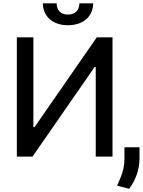

<svg xmlns="http://www.w3.org/2000/svg" viewBox="-20 -955 871 1171"><path d="M82.7 0H178.3L557.2 -546.5H563.9V0H666.2V-727.3H570.3L190.7 -179.7H183.6V-727.3H82.7ZM464.1 -934.7C464.1 -898.8 443.9 -866.5 394.2 -866.1C344.1 -866.5 325.3 -898.8 325.6 -934.7H241.5C241.5 -856.2 300.8 -801.1 394.2 -801.1C489 -801.1 547.9 -856.2 548.3 -934.7ZM739 -56.8V17C739 55.8 729.8 90.6 716.6 125C709.9 142 702.8 159.4 694.6 177.6L767.8 196.4C808.9 141.3 829.5 79.9 831 13.8V-56.8Z"/></svg>

Font: Inter 465
Style: Regular
Weight: 400
Designer: Rasmus Andersson
Foundry: rsms
Version: Version 3.019;Glyphs 3.1.2 (3151)